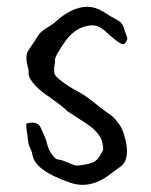

<svg xmlns="http://www.w3.org/2000/svg" viewBox="-20 -526 437 556"><path d="M219.2 9.3Q200.7 9.3 181.6 2.4Q81.5 -32.2 74.2 -76.7Q72.8 -85.9 68.4 -94.7Q62.5 -106.4 60.5 -122.1Q60.5 -132.3 58.1 -142.1Q57.1 -146.5 55.7 -168Q65.4 -170.9 73.2 -170.9Q92.8 -170.9 99.1 -153.8L102.1 -146.5Q110.8 -128.9 112.3 -123.5Q119.6 -95.7 124 -88.9Q138.2 -64 149.4 -64Q157.7 -63.5 179.2 -54.2Q195.8 -46.4 203.1 -46.4Q241.7 -49.8 255.9 -59.6Q266.1 -66.4 277.3 -89.4Q278.8 -91.8 278.8 -96.2L277.3 -107.4L276.9 -111.3Q272 -137.2 238.8 -162.1Q228 -169.9 207 -183.1L174.3 -204.6Q168 -212.9 127 -242.2L108.9 -254.9Q97.2 -263.2 84 -276.4Q63 -298.8 63 -311.5Q63 -324.2 62 -326.7Q56.6 -344.7 56.6 -357.9Q56.6 -369.1 60.5 -377.4Q63.5 -382.8 72.8 -395.8Q82 -408.7 90.3 -422.9Q97.2 -435.1 122.1 -449.2Q138.2 -460 142.6 -464.4Q159.7 -481 184.3 -493.7Q209 -506.3 232.4 -506.3Q256.3 -506.3 278.8 -492.2Q305.7 -475.1 322.8 -466.3Q333 -460.4 337.9 -447.3Q345.2 -425.8 346.9 -420.9Q348.6 -416 348.6 -413.6Q347.7 -407.7 342.8 -401.4Q340.3 -397.9 336.4 -397.9Q325.2 -397.9 281.7 -438.5Q265.1 -452.6 247.1 -452.6Q202.6 -451.2 171.4 -409.7Q138.7 -364.3 138.7 -350.6Q138.7 -349.6 138.9 -349.1Q139.2 -348.6 139.6 -348.1Q139.6 -345.7 138.2 -339.8Q136.7 -330.1 136.7 -323.2Q136.7 -315.9 138.2 -311.5Q141.6 -303.7 158.2 -291Q180.7 -273.9 203.6 -262.2Q224.1 -251.5 249 -231.9Q277.3 -209 292 -198.7L300.3 -193.4Q315.9 -180.2 320.3 -171.9Q335.4 -156.7 344.2 -117.7Q347.7 -101.6 347.7 -88.4Q347.7 -57.6 330.1 -44.4L302.7 -24.4Q261.2 9.3 219.2 9.3Z"/></svg>

Font: Kurland
Style: Regular
Weight: 400
Designer: GGBot
Version: 0.22